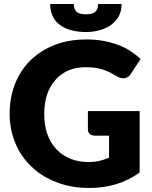

<svg xmlns="http://www.w3.org/2000/svg" viewBox="-20 -934 762 962"><path d="M420.4 -284.7V-377.4H679.7V-69.8Q625.5 -30.3 560.5 -10.7Q498.5 7.8 428.2 7.8Q337.4 7.8 264.6 -20.5Q190.4 -48.3 138.2 -98.6Q85.4 -148.4 57.1 -216.3Q28.3 -285.2 28.3 -364.3Q28.3 -445.8 55.7 -514.6Q82.5 -582.5 132.8 -631.8Q182.6 -680.7 254.4 -709Q324.2 -736.3 413.6 -736.3Q459.5 -736.3 499 -729Q536.6 -722.2 573.2 -708.5Q606 -696.3 634.3 -677.7Q665 -657.2 684.6 -638.7L635.7 -564Q624.5 -546.4 606 -542.5Q587.4 -539.1 566.4 -551.3Q535.6 -568.8 528.8 -572.3Q502.9 -583.5 492.7 -586.4Q467.3 -593.3 453.6 -594.7Q430.7 -597.2 407.7 -597.2Q359.4 -597.2 321.8 -580.6Q282.2 -562.5 257.3 -533.2Q229.5 -501.5 215.8 -460Q201.7 -416.5 201.7 -364.3Q201.7 -305.2 217.3 -261.7Q233.4 -216.8 263.2 -185.5Q293 -154.3 333 -138.7Q372.6 -122.1 422.9 -122.1Q453.6 -122.1 478.5 -127.9Q498 -132.3 526.4 -144V-254.4H454.6Q439.5 -254.4 429.7 -263.2Q420.4 -271.5 420.4 -284.7ZM410.6 -773.4Q373.5 -773.4 338.4 -782.2Q305.2 -790.5 282.2 -807.6Q256.8 -826.2 245.1 -851.1Q231.4 -878.4 231.4 -914.1H349.6Q349.6 -889.2 362.8 -876Q375.5 -862.3 410.6 -862.3Q444.8 -862.3 458.5 -876Q471.7 -890.1 471.7 -914.1H589.4Q589.4 -882.3 576.7 -855.5Q564.5 -831.1 539.6 -811.5Q517.1 -793.9 482.9 -783.7Q447.3 -773.4 410.6 -773.4Z"/></svg>

Font: Lato-ExtraBold
Style: Regular
Weight: 500
Designer: Lukasz Dziedzic with Adam Twardoch and Botio Nikoltchev
Foundry: tyPoland Lukasz Dziedzic
Version: ""